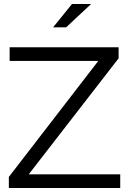

<svg xmlns="http://www.w3.org/2000/svg" viewBox="-20 -935 644 955"><path d="M24 0V-55L469 -632H28V-700H570V-645L123 -68H578V0ZM244 -799 338 -915H433L309 -799Z"/></svg>

Font: Red Hat Display Variable
Style: Regular
Weight: 400
Designer: Pentagram, MCKL
Foundry: Pentagram, MCKL
Version: Version 1.021